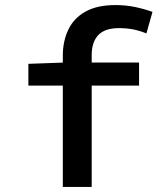

<svg xmlns="http://www.w3.org/2000/svg" viewBox="-20 -738 640 758"><path d="M228 0V-518Q228 -576 250 -621.5Q272 -667 318 -692.5Q364 -718 436 -718Q476 -718 512.5 -710.5Q549 -703 582 -691L558 -606Q531 -617 505.5 -622Q480 -627 450 -627Q394 -627 368 -599.5Q342 -572 342 -520V0ZM92 -400V-486L231 -491H529V-400Z"/></svg>

Font: Source Code Pro SemiBold
Style: Regular
Weight: 600
Monospace: yes
Designer: Paul D. Hunt, Teo Tuominen
Foundry: Adobe Systems Incorporated
Version: Version 1.018;hotconv 1.0.116;makeotfexe 2.5.65601